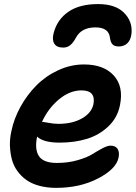

<svg xmlns="http://www.w3.org/2000/svg" viewBox="-20 -865 663 933"><path d="M457 -845.2Q540.5 -845.2 582.5 -803.2Q624.5 -761.2 619.1 -703.1Q615.7 -670.9 599.1 -655Q582.5 -639.2 557.1 -639.2Q537.1 -639.2 527.1 -649.2Q517.1 -659.2 514.2 -682.1Q508.3 -731.9 443.8 -731.9Q376 -731.9 349.1 -682.1Q335.4 -656.7 321 -645.3Q306.6 -633.8 287.1 -633.8Q254.9 -633.8 243.4 -653.6Q231.9 -673.3 241.2 -706.1Q258.3 -770.5 312.5 -807.9Q366.7 -845.2 457 -845.2ZM252.9 47.9Q208 47.9 170.9 37.8Q133.8 27.8 108.2 9.5Q82.5 -8.8 64.2 -34.2Q45.9 -59.6 37.8 -90.1Q29.8 -120.6 28.3 -155.3Q26.9 -189.9 35.2 -227.1Q47.4 -287.6 79.3 -345.7Q111.3 -403.8 156.7 -449.7Q202.1 -495.6 262.9 -523.7Q323.7 -551.8 388.2 -551.8Q483.9 -551.8 532.7 -498.3Q581.5 -444.8 563 -354Q550.8 -292.5 506.3 -250.5Q461.9 -208.5 402.1 -190.2Q342.3 -171.9 270 -171.9Q190.9 -171.9 160.2 -201.2Q147.5 -138.7 169.4 -106Q191.4 -73.2 256.8 -73.2Q310.5 -73.2 356.4 -86.4Q402.3 -99.6 427.5 -115.2Q452.6 -130.9 477.1 -144Q501.5 -157.2 517.1 -157.2Q541.5 -157.2 551.5 -141.4Q561.5 -125.5 556.2 -99.1Q544.9 -43.9 456.8 2Q368.7 47.9 252.9 47.9ZM184.1 -272.9Q190.4 -272.9 215.8 -268.1Q241.2 -263.2 264.2 -263.2Q331.5 -263.2 378.2 -289.6Q424.8 -315.9 434.1 -358.9Q446.3 -425.8 376 -425.8Q319.3 -425.8 266.8 -382.3Q214.4 -338.9 184.1 -272.9Z"/></svg>

Font: Shantell Sans Irregular
Style: Italic
Weight: 600
Italic angle: -11.31°
Designer: Stephen Nixon, Anya Danilova, Shantell Martin
Foundry: Arrow Type
Version: Version 1.006;[9816181b4]